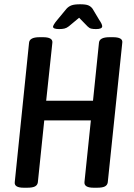

<svg xmlns="http://www.w3.org/2000/svg" viewBox="-20 -876 627 898"><path d="M91 2Q46 2 49 -24L116 -677Q119 -702 165 -702H181Q227 -702 225 -677L196 -405H415L443 -677Q446 -702 492 -702H508Q555 -702 552 -677L484 -23Q482 -10 470.5 -4Q459 2 434 2H418Q373 2 375 -24L405 -313H187L157 -23Q155 -10 143.5 -4Q132 2 107 2ZM257 -740Q228 -740 228 -751Q228 -754 232.5 -762Q237 -770 248 -783L291 -835Q301 -846 314.5 -851Q328 -856 355 -856Q381 -856 393 -851Q405 -846 413 -835L444 -783Q451 -773 454.5 -765.5Q458 -758 458 -753Q458 -740 429 -740Q416 -740 407 -742Q398 -744 390 -752L350 -793L302 -753Q292 -745 281.5 -742.5Q271 -740 257 -740Z"/></svg>

Font: Asap Condensed Condensed Medium
Style: Italic
Weight: 500
Width: 3
Italic angle: -6°
Designer: Pablo Cosgaya
Foundry: Omnibus-Type
Version: Version 3.001; ttfautohint (v1.8.4.7-5d5b)